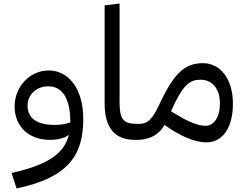

<svg xmlns="http://www.w3.org/2000/svg" viewBox="-20 -786 1384 1079"><path d="M45 186 73 273C359 213 448 91 448 -117C448 -289 364 -390 254 -390C146 -390 62 -297 62 -188C62 -81 136 0 261 0C302 0 340 -8 367 -28C342 74 253 140 45 186ZM252 -301C326 -301 375 -239 375 -103V-98C350 -89 316 -84 289 -84C182 -84 135 -125 135 -192C135 -254 184 -301 252 -301Z M568 -756V-205C568 -70 622 0 740 0L760 -45L748 -90C671 -90 652 -119 652 -211V-766Z M740 0H751C791 0 862 -10 905 -84C988 -24 1071 14 1140 14C1231 14 1289 -67 1289 -204C1289 -343 1217 -431 1121 -431C1018 -431 957 -376 872 -192C834 -110 804 -90 765 -90H748L720 -45ZM941 -161C1009 -313 1047 -338 1107 -338C1170 -338 1216 -291 1216 -204C1216 -129 1183 -79 1135 -79C1086 -79 1025 -108 941 -161Z"/></svg>

Font: FiraGO Unicode
Style: Regular
Weight: 400
Designer: bBox Type
Foundry: bBox Type GmbH
Version: Version 1.001;PS 001.001;hotconv 1.0.88;makeotf.lib2.5.64775